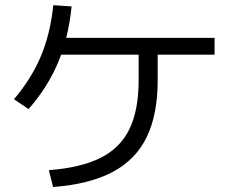

<svg xmlns="http://www.w3.org/2000/svg" viewBox="-20 -748 904 758"><path d="M527.3 -430.7V-566.4H602.5V-430.7Q602.5 -295.9 559.1 -206.5Q515.6 -117.2 424.3 -68.8Q333 -20.5 189.5 -9.8L172.9 -76.2Q299.8 -85.9 377.4 -125Q455.1 -164.1 491.2 -238.8Q527.3 -313.5 527.3 -430.7ZM190.4 -727.5 262.7 -722.7Q250 -597.7 209 -500.5Q168 -403.3 92.8 -317.4L35.2 -356.4Q103.5 -436.5 141.1 -525.4Q178.7 -614.3 190.4 -727.5ZM192.4 -598.6H827.1V-532.2H192.4Z"/></svg>

Font: Pretendard GOV Variable
Style: Regular
Weight: 400
Designer: Base glyphs from Inter by Rasmus Andersson; Hangul glyphs from Noto Sans CJK(Source Han Sans) by Jang Soo-young and Kang
Foundry: Kil Hyung-jin
Version: Version 1.307;Glyphs 3.2 (3192)